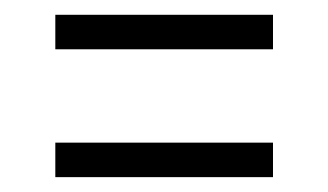

<svg xmlns="http://www.w3.org/2000/svg" viewBox="-20 -461 446 261"><path d="M55.2 -394V-440.9H351.1V-394ZM55.2 -220.2V-267.1H351.1V-220.2Z"/></svg>

Font: Fira Sans Compressed Light
Style: Regular
Weight: 300
Width: 1
Designer: Carrois Corporate & Edenspiekermann AG
Foundry: Carrois Corporate GbR & Edenspiekermann AG
Version: Version 4.203;PS 004.203;hotconv 1.0.88;makeotf.lib2.5.64775